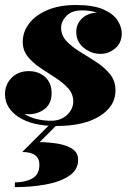

<svg xmlns="http://www.w3.org/2000/svg" viewBox="-20 -494 527 768"><path d="M137.5 165Q137.5 114 69 114L186.5 -3.5H216.5L138.5 74.5Q178.5 75 213.8 81.2Q249 87.5 270.8 102.5Q292.5 117.5 292.5 145.5Q292.5 185.5 256.5 209.5Q220.5 233.5 162.8 244Q105 254.5 39.5 254.5V235.5Q81 235.5 109.2 219.8Q137.5 204 137.5 165ZM442 -132Q442 -69 378.8 -29.5Q315.5 10 205.5 10Q109 10 54.5 -25.8Q0 -61.5 0 -117.5Q0 -155.5 26.2 -182.5Q52.5 -209.5 95 -209.5Q134.5 -209.5 160.5 -186Q186.5 -162.5 186.5 -121.5Q186.5 -80 159 -58.5Q131.5 -37 94 -37Q85.5 -37 77 -38.5Q121.5 -11 185 -11Q223 -11 248 -34.2Q273 -57.5 273 -88Q273 -118.5 252.5 -141Q232 -163.5 202 -182.8Q172 -202 142 -222Q112 -242 91.5 -267Q71 -292 71 -327Q71 -366.5 96.5 -400Q122 -433.5 169.8 -453.8Q217.5 -474 284 -474Q353 -474 393 -456.5Q433 -439 450 -412.8Q467 -386.5 467 -360.5Q467 -322.5 440.8 -300.5Q414.5 -278.5 382 -278.5Q345 -278.5 315 -302.8Q285 -327 285 -366.5Q285 -398 307.8 -420Q330.5 -442 368 -443.5Q341 -452.5 309 -452.5Q267 -452.5 245.8 -430.5Q224.5 -408.5 224.5 -383.5Q224.5 -352 246.5 -329Q268.5 -306 301 -286.2Q333.5 -266.5 365.8 -245.5Q398 -224.5 420 -197.5Q442 -170.5 442 -132Z"/></svg>

Font: Bodoni* 11pt Fatface
Style: Italic
Weight: 900
Italic angle: -13°
Version: Version 2.3